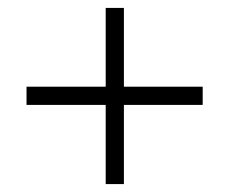

<svg xmlns="http://www.w3.org/2000/svg" viewBox="-20 -538 580 485"><path d="M492 -319H293V-518H247V-319H47V-273H247V-73H293V-273H492Z"/></svg>

Font: Beautique Display
Style: Bold
Weight: 700
Designer: Nhat-Quang Ngo
Version: Version 1.100;Glyphs 3.2.3 (3260)